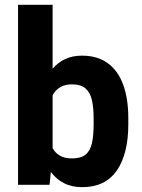

<svg xmlns="http://www.w3.org/2000/svg" viewBox="-20 -770 590 800"><path d="M321.8 -538.1Q386.2 -538.1 429.2 -506.6Q472.2 -475.1 493.4 -416.7Q514.6 -358.4 514.6 -277.3V-252.4Q514.6 -128.4 466.6 -59.3Q418.5 9.8 322.8 9.8Q278.8 9.8 246.6 -6.8Q214.4 -23.4 191.9 -53.7L186.5 0H55.2V-750H199.2V-483.9Q221.7 -509.8 251.7 -523.9Q281.7 -538.1 321.8 -538.1ZM370.1 -252.4V-277.3Q370.1 -321.3 363 -352.8Q356 -384.3 336.4 -401.4Q316.9 -418.5 279.3 -418.5Q251 -418.5 231 -406.7Q210.9 -395 199.2 -373V-152.8Q210.4 -132.3 230.2 -121.1Q250 -109.9 279.8 -109.9Q316.9 -109.9 336.4 -125.7Q356 -141.6 363 -173.3Q370.1 -205.1 370.1 -252.4Z"/></svg>

Font: Robert Sans Black
Style: Regular
Weight: 900
Designer: Christian Robertson (extended by Adam Twardoch)
Foundry: Google
Version: Version 12.135;April 2, 2019;FontCreator 11.5.0.2425 64-bit;